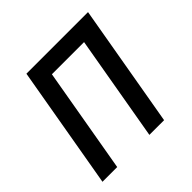

<svg xmlns="http://www.w3.org/2000/svg" viewBox="-143 -654 779 779"><g transform="rotate(-45 247.0 -264.0)"><path d="M389.6 -528.3 376.5 -453.6H170.9L184.1 -528.3ZM195.8 -528.3 104 0H19.5L111.3 -528.3ZM464.8 -528.3 373 0H288.6L380.4 -528.3Z"/></g></svg>

Font: Roboto Condensed
Style: Italic
Weight: 400
Italic angle: -12°
Designer: Christian Robertson
Foundry: Google
Version: Version 3.0